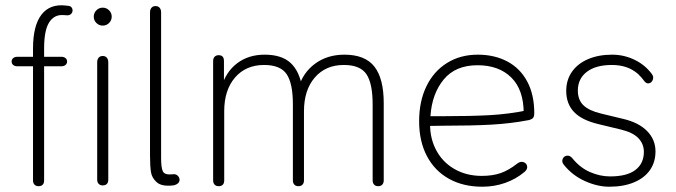

<svg xmlns="http://www.w3.org/2000/svg" viewBox="-20 -699 2560 727"><path d="M105 -16V-448H46Q36 -448 30 -453Q24 -458 24 -466Q24 -474 30 -479Q36 -484 46 -484H115L105 -473V-515Q105 -602 137 -643.5Q169 -685 229 -678L238 -677Q250 -676 253.5 -666.5Q257 -657 251.5 -649Q246 -641 235 -641L219 -642Q185 -644 166 -614Q147 -584 147 -515V-470L139 -484H212Q222 -484 228 -479Q234 -474 234 -466Q234 -458 228 -453Q222 -448 212 -448H147V-16Q147 -5 141.5 0.5Q136 6 126 6Q116 6 110.5 0Q105 -6 105 -16Z M348 -19V-463Q348 -474 353.5 -480.5Q359 -487 369 -487Q379 -487 384.5 -480.5Q390 -474 390 -463V-19Q390 -8 384.5 -2.5Q379 3 369 3Q359 3 353.5 -3Q348 -9 348 -19ZM335 -636Q335 -650 345 -660Q355 -670 369 -670Q383 -670 393 -660Q403 -650 403 -636Q403 -622 393 -612Q383 -602 369 -602Q355 -602 345 -612Q335 -622 335 -636Z M636 3Q593 8 574 -8.5Q555 -25 551.5 -48Q548 -71 548 -113V-652Q548 -663 553.5 -669.5Q559 -676 569 -676Q579 -676 584.5 -669.5Q590 -663 590 -652V-115V-101Q590 -63 597 -49.5Q604 -36 633 -39Q644 -41 651.5 -35Q659 -29 660 -19Q660 -10 653.5 -4.5Q647 1 636 3Z M787 -16V-468Q787 -478 792.5 -484Q798 -490 808 -490Q818 -490 823 -484.5Q828 -479 828 -468V-366H817Q835 -427 878 -459.5Q921 -492 982 -492Q1046 -492 1080 -461Q1114 -430 1125 -365H1110Q1126 -423 1172.5 -457.5Q1219 -492 1284 -492Q1362 -492 1397.5 -447Q1433 -402 1433 -308V-16Q1433 -6 1427.5 0Q1422 6 1412 6Q1402 6 1396.5 0Q1391 -6 1391 -16V-304Q1391 -383 1367.5 -418Q1344 -453 1282 -453Q1213 -453 1172 -405.5Q1131 -358 1131 -278V-16Q1131 -6 1125.5 0Q1120 6 1110 6Q1100 6 1094.5 0Q1089 -6 1089 -16V-304Q1089 -383 1065.5 -418Q1042 -453 980 -453Q911 -453 870 -405.5Q829 -358 829 -278V-16Q829 -5 823.5 0.5Q818 6 808 6Q798 6 792.5 0Q787 -6 787 -16Z M1567 -240Q1567 -315 1594.5 -372Q1622 -429 1672.5 -460.5Q1723 -492 1789 -492Q1852 -492 1900.5 -466.5Q1949 -441 1976 -391Q2003 -341 2003 -270Q2003 -262 2001 -257Q1999 -252 1995 -249.5Q1991 -247 1985 -245L1981 -244Q1913 -231 1839.5 -227Q1766 -223 1662 -223Q1628 -223 1593 -222L1594 -259H1655Q1763 -259 1835 -263Q1907 -267 1980 -282L1963 -270Q1963 -359 1916 -405.5Q1869 -452 1788 -452Q1705 -452 1660.5 -398.5Q1616 -345 1610 -261L1609 -246Q1605 -184 1629 -135.5Q1653 -87 1699 -60Q1745 -33 1804 -33Q1845 -33 1875.5 -43.5Q1906 -54 1939 -80Q1951 -89 1962.5 -85Q1974 -81 1976 -69.5Q1978 -58 1966 -48Q1934 -21 1893 -6.5Q1852 8 1806 8Q1734 8 1680 -22Q1626 -52 1596.5 -108Q1567 -164 1567 -240Z M2115 -75Q2106 -86 2110.5 -97Q2115 -108 2126.5 -109.5Q2138 -111 2147 -100Q2176 -64 2214 -47.5Q2252 -31 2290 -31Q2354 -31 2386 -55.5Q2418 -80 2418 -124Q2418 -154 2397 -176Q2376 -198 2329 -209L2246 -229Q2183 -244 2153.5 -275Q2124 -306 2124 -355Q2124 -396 2145.5 -427Q2167 -458 2206.5 -475Q2246 -492 2298 -492Q2342 -492 2382 -473Q2422 -454 2448 -419Q2456 -409 2452 -397.5Q2448 -386 2437.5 -383.5Q2427 -381 2418 -394Q2411 -404 2396 -419Q2375 -437 2350.5 -445Q2326 -453 2297 -453Q2236 -453 2202 -427Q2168 -401 2168 -356Q2168 -321 2189 -300.5Q2210 -280 2256 -269L2339 -249Q2399 -235 2430.5 -202.5Q2462 -170 2462 -126Q2462 -85 2441 -55Q2420 -25 2380.5 -8.5Q2341 8 2287 8Q2242 8 2194.5 -13.5Q2147 -35 2115 -75Z"/></svg>

Font: SN Pro Thin
Style: Regular
Weight: 200
Designer: Tobias Whetton
Foundry: Supernotes
Version: Version 1.003;Glyphs 3.3 (3324)